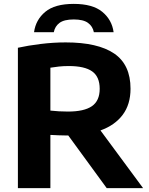

<svg xmlns="http://www.w3.org/2000/svg" viewBox="-20 -967 766 987"><path d="M72 0V-721.5Q124 -733 189.2 -741Q254.5 -749 317.5 -749Q483 -749 567 -691.8Q651 -634.5 651 -511Q651 -430.5 610.8 -376.8Q570.5 -323 496.5 -296.5L715.5 0H528.5L331 -270.5Q327.5 -270.5 324 -270.5Q301 -270.5 280.8 -271.5Q260.5 -272.5 239 -273.5V0ZM329 -393.5Q412.5 -393.5 452.5 -421.2Q492.5 -449 492.5 -510.5Q492.5 -572.5 453.8 -600Q415 -627.5 334 -627.5Q306.5 -627.5 283.2 -625Q260 -622.5 239 -619V-398.5Q262 -396 283 -394.8Q304 -393.5 329 -393.5ZM155 -801.5Q163.5 -865 212.5 -906Q261.5 -947 359 -947Q456.5 -947 506 -906Q555.5 -865 564 -801.5H462.5Q456.5 -832 432.2 -849.5Q408 -867 359 -867Q310 -867 286.2 -849.5Q262.5 -832 256.5 -801.5Z"/></svg>

Font: Encode Sans SmExp
Style: Bold
Weight: 700
Width: 6
Designer: Multiple Designers
Foundry: Impallari Type
Version: Version 3.002; ttfautohint (v1.8.3) -l 8 -r 50 -G 200 -x 14 